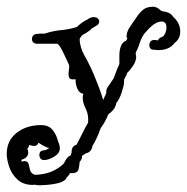

<svg xmlns="http://www.w3.org/2000/svg" viewBox="-135 -361 556 571"><path d="M-17 190Q-21 190 -25.5 189.5Q-30 189 -34 188L-36 189H-37Q-66 189 -83.5 172.5Q-101 156 -108 134Q-115 112 -115 97Q-115 57 -85.5 34Q-56 11 -13 11Q10 11 21.5 25.5Q33 40 37 57Q39 62 41 68Q43 74 43 80Q43 95 26 105Q9 115 -4 115Q-11 115 -14.5 110.5Q-18 106 -18 101Q-18 86 -4 86Q0 86 4.5 83.5Q9 81 12 79Q11 79 9.5 78.5Q8 78 6 78Q-1 75 -7.5 71.5Q-14 68 -20 64H-21Q-24 73 -33 73Q-37 73 -41 72Q-45 71 -48 70Q-49 73 -50 76Q-51 79 -54 82Q-51 86 -51 93Q-51 100 -56 105.5Q-61 111 -68 113L-71 114V120Q-69 119 -67 118.5Q-65 118 -63 118Q-52 118 -50 126.5Q-48 135 -45.5 145Q-43 155 -31 159Q-2 158 19 149Q40 140 55 125Q58 118 63 111Q68 104 75 101L76 99Q76 97 78 93V90Q78 74 93 69Q102 52 110 35.5Q118 19 127 4Q129 -20 120 -37.5Q111 -55 111 -71Q111 -74 111.5 -76.5Q112 -79 113 -82Q100 -84 94.5 -98.5Q89 -113 90 -125H81Q71 -125 69.5 -134Q68 -143 70 -154.5Q72 -166 69 -171Q67 -175 61.5 -187Q56 -199 49.5 -212Q43 -225 36 -231H-24Q-40 -231 -40 -246Q-40 -251 -36 -255.5Q-32 -260 -25 -260Q-19 -261 -13.5 -261Q-8 -261 -2 -261Q21 -269 47.5 -271.5Q74 -274 94 -281Q109 -296 125 -303Q133 -309 140 -310H144Q152 -310 156 -306Q160 -302 160 -297Q160 -288 149 -283Q148 -282 145 -280.5Q142 -279 139 -277H138L134 -272Q128 -268 122.5 -264Q117 -260 110 -257Q107 -253 104.5 -250Q102 -247 102 -245Q102 -221 117 -194.5Q132 -168 145 -137Q151 -123 159.5 -100.5Q168 -78 172 -63Q172 -65 176.5 -74Q181 -83 181 -84V-91Q181 -92 183 -98Q187 -105 192.5 -112.5Q198 -120 203 -128Q207 -138 210.5 -148Q214 -158 219 -168L220 -172Q220 -183 220 -197Q220 -211 224.5 -223.5Q229 -236 240 -240L244 -247L242 -249Q242 -249 241.5 -251.5Q241 -254 242 -257Q242 -268 254 -285Q266 -302 272 -311Q279 -322 290 -331.5Q301 -341 320 -341Q332 -341 343 -330L344 -329Q346 -328 347.5 -328Q349 -328 350 -327Q352 -327 354 -326.5Q356 -326 357 -326Q373 -323 381 -310Q401 -292 401 -267Q401 -256 396.5 -247.5Q392 -239 385 -234Q369 -212 336 -212Q328 -212 326 -213H323Q309 -213 309 -228Q309 -233 312.5 -237.5Q316 -242 323 -242H328L332 -241H334Q336 -244 339 -247Q342 -250 347 -251Q352 -253 356 -261.5Q360 -270 360 -279Q360 -287 358 -290L357 -292Q355 -294 352.5 -295.5Q350 -297 348 -297H347Q329 -297 310 -278L307 -275Q294 -262 288.5 -252Q283 -242 280 -231.5Q277 -221 269 -205Q268 -201 269 -198Q270 -195 270 -190Q270 -184 266 -175Q262 -166 250 -151L243 -144Q242 -139 239 -134Q236 -129 234 -124V-116Q234 -108 227 -86.5Q220 -65 211 -55Q210 -48 206 -40.5Q202 -33 191 -24L187 -21Q179 0 164 21Q155 48 140 73Q137 92 120 95Q118 97 115 98.5Q112 100 110 102L108 103L109 104Q109 113 102 120Q101 135 97.5 145Q94 155 73 154Q70 161 63 167Q62 170 60 172.5Q58 175 54 177Q47 182 32 185Q17 188 3 189Q-11 190 -17 190Z"/></svg>

Font: RU Serius
Style: Regular
Weight: 400
Designer: Robert E. Leuschke
Foundry: Robert E. Leuschke
Version: Version 1.011; ttfautohint (v1.8.3)